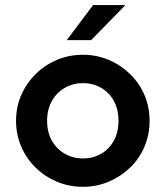

<svg xmlns="http://www.w3.org/2000/svg" viewBox="-20 -719 650 754"><path d="M305.7 14.6Q251 14.6 203.6 -5.4Q156.2 -25.4 120.1 -60.5Q84 -95.7 63.5 -143.1Q43 -190.4 43 -244.1Q43 -298.8 63.5 -345.7Q84 -392.6 120.1 -428.2Q156.2 -463.9 203.6 -483.9Q251 -503.9 305.7 -503.9Q359.4 -503.9 406.7 -483.9Q454.1 -463.9 490.7 -428.2Q527.3 -392.6 547.4 -345.7Q567.4 -298.8 567.4 -244.1Q567.4 -190.4 547.4 -143.1Q527.3 -95.7 490.7 -60.5Q454.1 -25.4 406.7 -5.4Q359.4 14.6 305.7 14.6ZM305.7 -96.7Q344.7 -96.7 376.5 -114.7Q408.2 -132.8 426.8 -166Q445.3 -199.2 445.3 -244.1Q445.3 -290 426.8 -323.2Q408.2 -356.4 376.5 -374.5Q344.7 -392.6 305.7 -392.6Q267.6 -392.6 235.4 -374.5Q203.1 -356.4 184.1 -323.2Q165 -290 165 -244.1Q165 -199.2 184.1 -166Q203.1 -132.8 235.4 -114.7Q267.6 -96.7 305.7 -96.7ZM242.2 -561.5 345.7 -699.2H472.7L337.9 -561.5Z"/></svg>

Font: Sen SemiBold
Style: Regular
Weight: 600
Designer: Kosal Sen, Philatype
Foundry: Philatype
Version: Version 2.000;gftools[0.9.31]